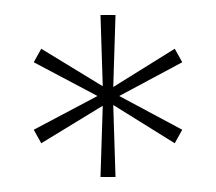

<svg xmlns="http://www.w3.org/2000/svg" viewBox="-20 -824 288 256"><path d="M25 -651 110 -696 25 -741 35 -759 117 -709 114 -804H134L131 -708L213 -759L223 -741L139 -696L223 -651L213 -633L131 -684L134 -588H114L117 -683L35 -633Z"/></svg>

Font: Big Shoulders Display SC Thin
Style: Regular
Weight: 100
Designer: Patric King
Foundry: XO Type Co
Version: Version 2.002